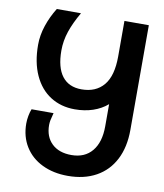

<svg xmlns="http://www.w3.org/2000/svg" viewBox="-85 -619 770 903"><g transform="rotate(10 300.0 -168.0)"><path d="M65 5Q65 -12.5 68.5 -31.5Q72 -50.5 78 -65H183Q176.5 -41.5 174.2 -29.2Q172 -17 172 -6.5Q172 49.5 206 82Q240 114.5 299.5 114.5Q363 114.5 398 72.2Q433 30 433 -46V-152Q403.5 -126.5 363.8 -113.2Q324 -100 277.5 -100Q211.5 -100 161.2 -132Q111 -164 83.2 -224.8Q55.5 -285.5 55.5 -369Q55.5 -414.5 71 -461Q86.5 -507.5 113 -550H228.5Q198.5 -498.5 183.2 -453.2Q168 -408 168 -362Q168 -281 199.8 -239.5Q231.5 -198 292.5 -198Q361 -198 398.5 -242.8Q436 -287.5 436 -380.5V-550H552.5V-50Q552.5 32 522 91.5Q491.5 151 434.5 182.5Q377.5 214 299.5 214Q230.5 214 177.2 188.2Q124 162.5 94.5 115Q65 67.5 65 5Z"/></g></svg>

Font: JuliaMono SemiBold
Style: Regular
Weight: 600
Monospace: yes
Designer: cormullion
Foundry: corm
Version: Version 0.055; ttfautohint (v1.8.4)